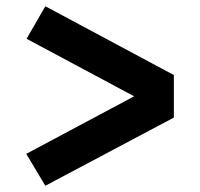

<svg xmlns="http://www.w3.org/2000/svg" viewBox="-20 -657 640 614"><path d="M64 -165 409 -349 65 -533 125 -637 536 -417V-281L125 -63Z"/></svg>

Font: Epunda Sans Black
Style: Regular
Weight: 900
Designer: Simon Atzbach
Foundry: typofactur
Version: Version 2.204; ttfautohint (v1.8.4.7-5d5b)